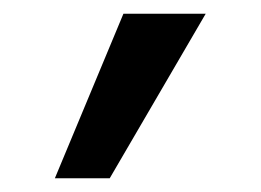

<svg xmlns="http://www.w3.org/2000/svg" viewBox="-20 -760 380 280"><path d="M160 -740 60 -500H140L280 -740Z"/></svg>

Font: KT Kiyosuna Sans Bold
Style: Regular
Weight: 700
Designer: [Zen Kaku Gothic] Yoshimichi Ohira
Version: Version 1.010;Glyphs 3.1.2 (3151)